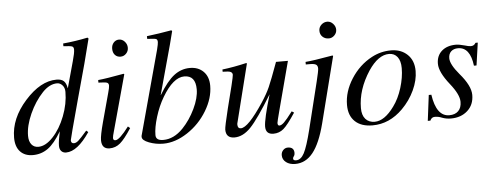

<svg xmlns="http://www.w3.org/2000/svg" viewBox="-55 -831 3055 1187"><g transform="rotate(-5 1472.5 -238.0)"><path d="M521 -683 527 -677 488 -525 428 -306Q363 -67 363 -60Q363 -40 381 -40Q394 -40 408.5 -52.5Q423 -65 463 -111L475 -101Q398 13 328 13Q309 13 298 1Q287 -11 287 -32Q287 -62 300 -121Q257 -48 215.5 -18.5Q174 11 122 11Q72 11 43.5 -19.5Q15 -50 15 -106Q15 -225 111.5 -333Q208 -441 307 -441Q338 -441 352.5 -427Q367 -413 372 -383H373L418 -546Q432 -595 432 -617Q432 -633 421 -637Q410 -641 368 -643V-660Q445 -667 521 -683ZM356 -361Q356 -387 341.5 -402.5Q327 -418 309 -418Q262 -418 218 -372Q168 -319 135 -245.5Q102 -172 102 -110Q102 -76 117.5 -56.5Q133 -37 160 -37Q205 -37 251 -86Q297 -135 326.5 -211Q356 -287 356 -361Z M764 -599Q764 -578 749.5 -563Q735 -548 715 -548Q693 -548 680 -562.5Q667 -577 667 -601Q667 -624 680.5 -639Q694 -654 714 -654Q734 -654 749 -637.5Q764 -621 764 -599ZM722 -114 735 -103Q693 -38 664 -13.5Q635 11 598 11Q549 11 549 -44Q549 -73 571 -155L619 -332Q628 -364 628 -376Q628 -391 616.5 -395Q605 -399 564 -400V-416Q610 -420 724 -441L728 -438L634 -95Q624 -61 624 -51Q624 -36 638 -36Q663 -36 722 -114Z M941 -290H942Q992 -373 1036.5 -407Q1081 -441 1135 -441Q1187 -441 1219 -409Q1251 -377 1251 -321Q1251 -244 1204 -166Q1157 -88 1081.5 -38.5Q1006 11 931 11Q885 11 843 -5Q801 -21 801 -42V-48L943 -571Q952 -607 952 -618Q952 -634 942.5 -637.5Q933 -641 888 -643V-660Q963 -669 1041 -683L1046 -678L1025 -596ZM1166 -306Q1166 -392 1096 -392Q1027 -392 959 -277Q927 -223 907 -157.5Q887 -92 887 -46Q887 -12 933 -12Q999 -12 1056 -71Q1102 -119 1134 -185.5Q1166 -252 1166 -306Z M1739 -119 1753 -110Q1705 -37 1678 -14Q1651 9 1615 9Q1567 9 1567 -39Q1567 -84 1612 -236Q1523 -90 1474.5 -39.5Q1426 11 1373 11Q1320 11 1320 -42Q1320 -60 1347 -170L1382 -309Q1396 -367 1396 -376Q1396 -388 1385 -394Q1374 -400 1335 -400V-414Q1404 -422 1485 -441L1489 -438L1400 -83Q1397 -74 1397 -67Q1397 -42 1417 -42Q1462 -42 1559 -189Q1592 -239 1610.5 -280.5Q1629 -322 1669 -432H1743L1664 -133Q1645 -61 1645 -55Q1645 -38 1656 -38Q1668 -38 1685 -54Q1702 -70 1739 -119Z M2057 -598Q2057 -578 2042 -563Q2027 -548 2007 -548Q1984 -548 1968.5 -562.5Q1953 -577 1953 -600Q1953 -622 1969 -637Q1985 -652 2006 -652Q2026 -652 2041.5 -635.5Q2057 -619 2057 -598ZM2024 -438 1920 -28Q1889 93 1843.5 150Q1798 207 1733 207Q1698 207 1676 190Q1654 173 1654 146Q1654 128 1666 115Q1678 102 1695 102Q1734 102 1734 139Q1734 151 1728 158.5Q1722 166 1722 173Q1722 185 1740 185Q1770 185 1790.5 146Q1811 107 1837 3L1909 -289Q1925 -354 1925 -369Q1925 -386 1914.5 -393Q1904 -400 1877 -400H1851V-416Q1896 -419 2020 -441Z M2524 -301Q2524 -244 2495.5 -182.5Q2467 -121 2418 -72Q2335 11 2230 11Q2160 11 2121.5 -25.5Q2083 -62 2083 -128Q2083 -211 2133.5 -290Q2184 -369 2263 -411Q2319 -441 2383 -441Q2445 -441 2484.5 -403.5Q2524 -366 2524 -301ZM2440 -326Q2440 -371 2421 -395.5Q2402 -420 2369 -420Q2302 -420 2241 -329Q2167 -216 2167 -101Q2167 -57 2188 -33.5Q2209 -10 2245 -10Q2306 -10 2366 -93Q2400 -139 2420 -203.5Q2440 -268 2440 -326Z M2922 -442 2902 -302H2886Q2872 -418 2797 -418Q2770 -418 2754 -403Q2738 -388 2738 -361Q2738 -323 2792 -259Q2860 -180 2860 -123Q2860 -62 2819.5 -25.5Q2779 11 2716 11Q2687 11 2661 1Q2640 -8 2617 -8Q2597 -8 2588 13H2572L2592 -146H2608Q2628 -10 2708 -10Q2744 -10 2764 -30Q2784 -50 2784 -87Q2784 -132 2728 -202Q2665 -281 2665 -333Q2665 -383 2698 -412Q2731 -441 2786 -441Q2806 -441 2842 -431Q2864 -424 2878 -424Q2898 -424 2908 -442Z"/></g></svg>

Font: STIX MathJax Main
Style: Italic
Weight: 400
Italic angle: -16.33°
Designer: MicroPress Inc., with final additions and corrections provided by Coen Hoffman, Elsevier (retired)
Version: Version 1.1.1